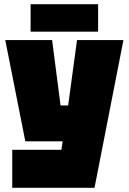

<svg xmlns="http://www.w3.org/2000/svg" viewBox="-20 -890 610 910"><path d="M38 0V-180H271L277 -220H100L5 -700H227L267 -390H303L345 -700H565L428 0ZM125 -740V-870H445V-740Z"/></svg>

Font: Tektur SemiCondensed Black
Style: Regular
Weight: 900
Width: 4
Designer: Adam Jagosz
Foundry: Adam Jagosz
Version: Version 1.005;gftools[0.9.30]